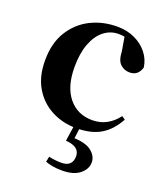

<svg xmlns="http://www.w3.org/2000/svg" viewBox="-147 -656 865 1006"><g transform="rotate(20 286.0 -153.0)"><path d="M311 17Q236 17 173.5 -15.5Q111 -48 74 -110Q37 -172 37 -262Q37 -358 78 -424Q119 -490 186 -523.5Q253 -557 334 -557Q387 -557 430.5 -537Q474 -517 502 -482Q530 -447 536 -403Q522 -353 474 -353Q444 -353 422.5 -373Q401 -393 399 -443L383 -538L455 -493Q427 -509 403 -516Q379 -523 352 -523Q307 -523 271 -494.5Q235 -466 214.5 -412Q194 -358 194 -282Q194 -172 243.5 -111.5Q293 -51 376 -51Q420 -51 455.5 -70.5Q491 -90 517 -125L536 -112Q500 -46 447 -14.5Q394 17 311 17ZM284 97 299 -4H331L320 82L303 69Q381 69 415.5 95.5Q450 122 450 158Q450 195 416 223Q382 251 318 251Q285 251 262.5 246.5Q240 242 224 236L230 206Q248 210 266 212Q284 214 299 214Q331 214 346.5 199Q362 184 362 156Q362 130 343.5 115Q325 100 284 97Z"/></g></svg>

Font: Noto Serif JP ExtraBold
Style: Regular
Weight: 800
Designer: Ryoko NISHIZUKA 西塚涼子 (kana & ideographs); Frank Grießhammer (Latin, Greek & Cyrillic); Wenlong ZHANG 张文龙 (bopomofo); San
Foundry: Adobe
Version: Version 2.003-H1;hotconv 1.1.1;makeotfexe 2.6.0